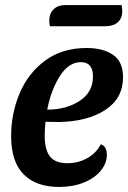

<svg xmlns="http://www.w3.org/2000/svg" viewBox="-20 -720 507 760"><path d="M467 -414Q467 -331 397 -285Q327 -239 213 -237L160 -238Q157 -208 157 -182Q157 -128 177.5 -101Q198 -74 247 -74Q290 -74 325.5 -94Q361 -114 379 -149Q403 -141 403 -107Q403 -74 379 -44.5Q355 -15 312 2.5Q269 20 214 20Q123 20 73.5 -30Q24 -80 24 -181Q24 -270 57.5 -350Q91 -430 158.5 -480Q226 -530 323 -530Q388 -530 427.5 -503Q467 -476 467 -414ZM167 -286Q242 -286 295 -320.5Q348 -355 348 -417Q348 -474 300 -474Q252 -474 217 -419Q182 -364 167 -286ZM464 -675Q464 -648 446.5 -632Q429 -616 394 -616H178Q175 -624 175 -641Q176 -668 193 -684Q210 -700 238 -700H461Q464 -690 464 -675Z"/></svg>

Font: Sansita Medium Italic
Style: Regular
Weight: 500
Italic angle: -11°
Designer: Pablo Cosgaya
Foundry: Omnibus-Type
Version: Version 1.006